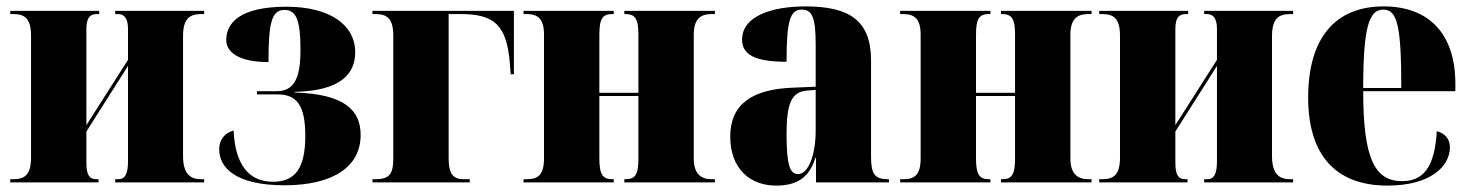

<svg xmlns="http://www.w3.org/2000/svg" viewBox="-20 -570 4601 600"><path d="M12 0H288V-10H281C260 -10 250 -22 250 -61V-159L380 -364V-66C380 -27 371 -10 350 -10H340V0H618V-10H608C574 -10 552 -27 552 -83V-457C552 -513 574 -526 608 -526H618V-536H340V-526H349C370 -526 380 -510 380 -480V-383L250 -179V-479C250 -516 262 -526 283 -526H290V-536H12V-526H21C55 -526 77 -515 77 -458V-78C77 -21 55 -10 21 -10H12Z M869 9C1024 9 1107 -51 1107 -148C1107 -225 1058 -276 901 -281V-283C1046 -286 1090 -340 1090 -407C1090 -492 1011 -549 875 -549C728 -549 687 -497 687 -445C687 -407 726 -376 819 -376C819 -499 829 -539 869 -539C905 -539 919 -509 919 -413C919 -322 897 -285 844 -285H783V-275H847C909 -275 934 -239 934 -145C934 -45 903 -2 833 -2C761 -2 715 -51 710 -162C685 -156 665 -136 665 -103C665 -47 715 9 869 9Z M1144 0H1448V-10H1429C1399 -10 1382 -23 1382 -75V-526H1420C1526 -526 1563 -490 1573 -375L1576 -338H1586V-536H1144V-526H1153C1187 -526 1209 -515 1209 -459V-75C1209 -25 1196 -10 1153 -10H1144Z M1616 0H1898V-10H1894C1865 -10 1853 -22 1853 -75V-270H1975V-75C1975 -22 1964 -10 1934 -10H1931V0H2214V-10H2204C2170 -10 2148 -27 2148 -75V-461C2148 -512 2170 -526 2204 -526H2214V-536H1931V-526H1934C1964 -526 1975 -513 1975 -462V-280H1853V-461C1853 -512 1863 -526 1893 -526H1898V-536H1616V-526H1626C1659 -526 1680 -513 1680 -462V-75C1680 -22 1660 -10 1626 -10H1616Z M2405 10C2464 10 2508 -10 2528 -77H2530V0H2758V-10H2754C2714 -10 2702 -26 2702 -80V-381C2702 -506 2634 -550 2498 -550C2390 -550 2299 -519 2299 -446C2299 -397 2344 -377 2438 -377C2438 -501 2448 -540 2485 -540C2519 -540 2529 -514 2529 -430V-299L2457 -296C2327 -291 2262 -242 2262 -143C2262 -42 2325 10 2405 10ZM2474 -26C2449 -26 2438 -52 2438 -151C2438 -246 2453 -283 2502 -287L2529 -289V-161C2529 -88 2507 -26 2474 -26Z M2793 0H3075V-10H3071C3042 -10 3030 -22 3030 -75V-270H3152V-75C3152 -22 3141 -10 3111 -10H3108V0H3391V-10H3381C3347 -10 3325 -27 3325 -75V-461C3325 -512 3347 -526 3381 -526H3391V-536H3108V-526H3111C3141 -526 3152 -513 3152 -462V-280H3030V-461C3030 -512 3040 -526 3070 -526H3075V-536H2793V-526H2803C2836 -526 2857 -513 2857 -462V-75C2857 -22 2837 -10 2803 -10H2793Z M3415 0H3691V-10H3684C3663 -10 3653 -22 3653 -61V-159L3783 -364V-66C3783 -27 3774 -10 3753 -10H3743V0H4021V-10H4011C3977 -10 3955 -27 3955 -83V-457C3955 -513 3977 -526 4011 -526H4021V-536H3743V-526H3752C3773 -526 3783 -510 3783 -480V-383L3653 -179V-479C3653 -516 3665 -526 3686 -526H3693V-536H3415V-526H3424C3458 -526 3480 -515 3480 -458V-78C3480 -21 3458 -10 3424 -10H3415Z M4316 10C4450 10 4511 -50 4511 -110C4511 -137 4494 -154 4470 -160C4463 -41 4424 -4 4361 -4C4275 -4 4240 -77 4240 -285H4528V-308C4528 -467 4443 -550 4304 -550C4154 -550 4068 -453 4068 -265C4068 -91 4149 10 4316 10ZM4359 -295H4240C4240 -488 4259 -540 4303 -540C4347 -540 4359 -488 4359 -295Z"/></svg>

Font: Noto Serif Display Condensed Black
Style: Regular
Weight: 900
Width: 3
Designer: Monotype Design Team
Foundry: Monotype Imaging Inc.
Version: Version 2.009